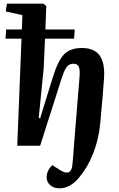

<svg xmlns="http://www.w3.org/2000/svg" viewBox="-20 -787 644 1037"><path d="M73.2 0 96.2 -578.1H9.8L13.2 -627.9H98.1L101.1 -705.1L11.2 -725.1L17.1 -767.1H214.8L230 -753.9L225.1 -627.9H383.8L379.9 -578.1H223.1L215.8 -416L189 -149.9L196.8 -147.9L265.1 -369.1Q292.5 -458 325.4 -492.9Q358.4 -527.8 422.9 -527.8Q487.3 -527.8 517.1 -488.8Q546.9 -449.7 542 -367.2Q536.1 -273.9 521 -116.2Q512.7 -33.7 483.4 41.3Q454.1 116.2 407.2 171.9Q359.4 230 301.8 230Q270 230 251 213.1Q231.9 196.3 231.9 169.9Q231.9 135.3 262.2 105L308.1 133.8Q365.2 167.5 371.1 102.1Q374 78.6 379.9 -5.9L409.2 -367.2Q413.1 -409.2 405.8 -426Q398.4 -442.9 377 -442.9Q352.5 -442.9 338.4 -422.9Q324.2 -402.8 305.2 -339.8L196.8 0Z"/></svg>

Font: Literata SemiBold
Style: Italic
Weight: 650
Italic angle: -2.39999°
Designer: Latin by Veronika Burian and Jose Scaglione. Greek by Irene Vlachou. Cyrillic by Vera Evstafieva
Foundry: TypeTogether
Version: Version 3.021